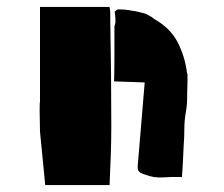

<svg xmlns="http://www.w3.org/2000/svg" viewBox="-20 -487 643 552"><path d="M95 -194V-467H295Q297 -457 297 -447Q297 -437 297 -428Q300 -277 300 -124Q300 -83 298.5 -40.5Q297 2 295 45H110Q106 7 102.5 -32Q99 -71 95 -108Q94 -143 94 -168.5Q94 -194 95 -194ZM518 -275H519V-247Q518 -225 518 -204.5Q518 -184 514 -163Q510 -140 510 -116Q510 -92 508 -68Q507 -47 506 -24.5Q505 -2 503 22Q475 21 449 23Q423 25 397 15Q384 11 379.5 6Q375 1 376 -11Q381 -70 386 -130Q391 -190 396 -250L308 -253Q309 -292 309 -331.5Q309 -371 309 -411Q310 -415 311 -418.5Q312 -422 312 -426Q312 -431 311.5 -437.5Q311 -444 310 -454Q311 -454 314 -457Q317 -460 321 -460Q332 -460 341.5 -459Q351 -458 361 -456Q370 -455 379 -452.5Q388 -450 397 -448Q401 -447 407 -443Q416 -439 424 -432Q470 -406 491 -365Q512 -324 518 -275Z"/></svg>

Font: Palette Mosaic
Style: Regular
Weight: 400
Designer: Shibuyafont
Version: Version 1.001